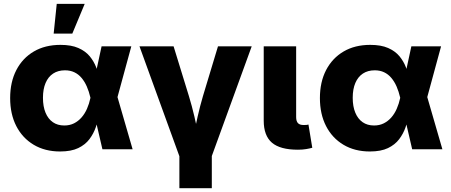

<svg xmlns="http://www.w3.org/2000/svg" viewBox="-20 -782 2365 1006"><path d="M294.9 11.7Q215.8 11.7 156.7 -23.4Q97.7 -58.6 65.4 -121.3Q33.2 -184.1 33.2 -268.1Q33.2 -352.5 65.7 -415Q98.1 -477.5 157.2 -512.2Q216.3 -546.9 296.9 -546.9Q353.5 -546.9 390.6 -530.5Q427.7 -514.2 450 -487.3Q472.2 -460.4 484.4 -428Q496.6 -395.5 502.9 -364.3H550.8L594.7 -276.4L674.8 0H516.6L453.6 -271Q446.3 -302.7 434.8 -328.9Q423.3 -355 407.2 -374Q391.1 -393.1 369.6 -403.3Q348.1 -413.6 320.3 -413.6Q284.2 -413.6 258.3 -396.5Q232.4 -379.4 218.8 -347.2Q205.1 -314.9 205.1 -269.5Q205.1 -224.1 218.5 -191.7Q231.9 -159.2 256.8 -141.8Q281.7 -124.5 316.9 -124.5Q345.2 -124.5 367.7 -135.7Q390.1 -147 407.2 -166.5Q424.3 -186 435.8 -212.2Q447.3 -238.3 453.6 -268.1L512.2 -539.1H668L594.2 -268.1L549.8 -181.2H501Q493.7 -149.4 481.9 -115.5Q470.2 -81.5 448.5 -52.7Q426.8 -23.9 389.9 -6.1Q353 11.7 294.9 11.7ZM261.2 -606 277.3 -761.7H423.8L358.9 -606Z M922.9 44.9 710.9 -539.1H889.6L969.7 -278.8Q985.8 -226.1 998.5 -171.6Q1011.2 -117.2 1023.9 -57.6H990.7Q1003.4 -117.2 1015.6 -171.4Q1027.8 -225.6 1043.5 -278.8L1122.1 -539.1H1298.8L1086.4 44.9ZM919.9 204.1V-3.4H1089.8V204.1Z M1541 2.4Q1447.8 2.4 1404.8 -34.4Q1361.8 -71.3 1361.8 -149.9V-539.1H1531.7V-168.5Q1531.7 -147 1541 -137Q1550.3 -127 1570.3 -127Q1580.1 -127 1585.9 -127.4Q1591.8 -127.9 1596.2 -129.4L1616.2 -7.8Q1604.5 -4.4 1585 -1Q1565.4 2.4 1541 2.4Z M1918 11.7Q1838.9 11.7 1779.8 -23.4Q1720.7 -58.6 1688.5 -121.3Q1656.2 -184.1 1656.2 -268.1Q1656.2 -352.5 1688.7 -415Q1721.2 -477.5 1780.3 -512.2Q1839.4 -546.9 1919.9 -546.9Q1976.6 -546.9 2013.7 -530.5Q2050.8 -514.2 2073 -487.3Q2095.2 -460.4 2107.4 -428Q2119.6 -395.5 2126 -364.3H2173.8L2217.8 -276.4L2297.9 0H2139.6L2076.7 -271Q2069.3 -302.7 2057.9 -328.9Q2046.4 -355 2030.3 -374Q2014.2 -393.1 1992.7 -403.3Q1971.2 -413.6 1943.4 -413.6Q1907.2 -413.6 1881.3 -396.5Q1855.5 -379.4 1841.8 -347.2Q1828.1 -314.9 1828.1 -269.5Q1828.1 -224.1 1841.6 -191.7Q1855 -159.2 1879.9 -141.8Q1904.8 -124.5 1939.9 -124.5Q1968.3 -124.5 1990.7 -135.7Q2013.2 -147 2030.3 -166.5Q2047.4 -186 2058.8 -212.2Q2070.3 -238.3 2076.7 -268.1L2135.3 -539.1H2291L2217.3 -268.1L2172.9 -181.2H2124Q2116.7 -149.4 2105 -115.5Q2093.3 -81.5 2071.5 -52.7Q2049.8 -23.9 2012.9 -6.1Q1976.1 11.7 1918 11.7Z"/></svg>

Font: Inter 18pt ExtraBold
Style: Regular
Weight: 800
Designer: Rasmus Andersson
Foundry: rsms
Version: Version 4.001;git-66647c0bb